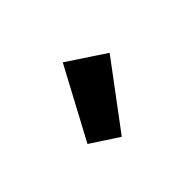

<svg xmlns="http://www.w3.org/2000/svg" viewBox="-41 -979 582 582"><g transform="rotate(45 250.0 -688.5)"><path d="M335 -567 107 -689 187 -810 393 -656Z"/></g></svg>

Font: Lexend Tera Black
Style: Regular
Weight: 900
Version: Version 1.007